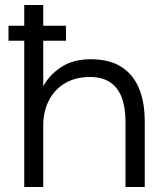

<svg xmlns="http://www.w3.org/2000/svg" viewBox="-20 -748 663 768"><path d="M153 0H77V-585H14V-645H77V-728H153V-645H244V-585H153V-403Q177 -448 224.5 -479.5Q272 -511 343 -511Q418 -511 465.5 -480.5Q513 -450 536 -394.5Q559 -339 559 -263V0H482V-262Q482 -319 466.5 -359Q451 -399 419.5 -419.5Q388 -440 340 -440Q284 -440 242.5 -416.5Q201 -393 177.5 -350Q154 -307 153 -250Z"/></svg>

Font: Nata Sans
Style: Regular
Weight: 400
Designer: Daniel Uzquiano Cruz
Version: Version 1.001